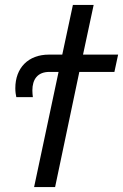

<svg xmlns="http://www.w3.org/2000/svg" viewBox="-20 -757 498 777"><path d="M118 0H203L301 -466H443L458 -536H316L359 -737H275L232 -536H178C94 -536 42 -482 42 -400C42 -385 44 -373 46 -364H113C112 -372 111 -382 111 -391C111 -436 132 -466 180 -466H217Z"/></svg>

Font: Noto Sans Display SemiCondensed
Style: Italic
Weight: 400
Width: 4
Italic angle: -12°
Designer: Monotype Design Team
Foundry: Monotype Imaging Inc.
Version: Version 1.900